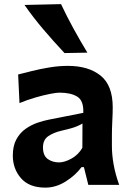

<svg xmlns="http://www.w3.org/2000/svg" viewBox="-20 -880 621 914"><path d="M195.8 13.2Q119.1 13.2 80.1 -31.5Q41 -76.2 41 -139.6Q41 -186 58.1 -217Q75.2 -248 102.1 -266.8Q128.9 -285.6 158.4 -295.7Q188 -305.7 212.9 -310.5L376.5 -342.8Q378.9 -400.9 347.9 -419.9Q316.9 -439 262.7 -439Q249 -439 217.5 -432.9Q186 -426.8 147.5 -415.5Q108.9 -404.3 72.8 -389.2L66.4 -525.4Q93.3 -532.2 132.3 -542Q171.4 -551.8 215.8 -559.1Q260.3 -566.4 303.2 -566.4Q401.4 -566.4 459 -520Q516.6 -473.6 516.6 -369.1Q516.6 -342.3 514.6 -304Q512.7 -265.6 512.7 -233.9V-184.6Q512.7 -143.6 520.8 -97.7Q528.8 -51.8 547.4 0H400.4L379.4 -84.5H368.2Q339.4 -45.4 292.7 -16.1Q246.1 13.2 195.8 13.2ZM261.2 -106.9Q286.6 -106.9 319.3 -124.5Q352.1 -142.1 372.1 -176.3L372.6 -292Q361.8 -285.2 342 -277.1Q322.3 -269 271 -257.3Q236.8 -249.5 210.7 -232.4Q184.6 -215.3 184.6 -178.2Q184.6 -139.6 207 -123.3Q229.5 -106.9 261.2 -106.9ZM287.1 -627.4Q234.9 -683.1 186.3 -740.2Q137.7 -797.4 96.7 -856.4L270.5 -860.4Q297.9 -802.2 329.3 -744.9Q360.8 -687.5 396 -629.4Z"/></svg>

Font: Pinar DS1 Bold
Style: Regular
Weight: 700
Designer: Amin Abedi
Version: Version 3.000